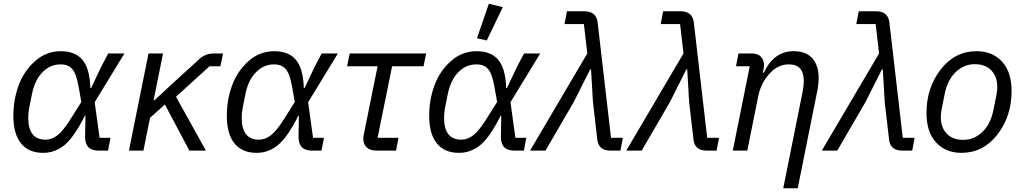

<svg xmlns="http://www.w3.org/2000/svg" viewBox="-20 -800 5443 1020"><path d="M567 -68 554 0H503Q431 0 432 -74L434 -184H430Q374 -72 323.5 -30Q273 12 209 12Q132 12 91.5 -38.5Q51 -89 51 -185Q51 -271 79.5 -347.5Q108 -424 167 -476Q226 -528 303 -528Q380 -528 418.5 -481.5Q457 -435 460 -332H464L518 -446L555 -516H641L483 -257L509 -68ZM222 -58Q255 -58 286 -82Q317 -106 359 -174L412 -258L397 -343Q385 -409 363.5 -433.5Q342 -458 302 -458Q247 -458 206 -416.5Q165 -375 150 -301L135 -226Q130 -198 130 -175Q130 -58 222 -58Z M986 0 856 -245 777 -174 742 0H665L769 -516H846L796 -267H800L905 -364L1041 -488Q1072 -516 1116 -516H1165L1151 -448H1093L915 -286L1074 0Z M1701 -68 1688 0H1637Q1565 0 1566 -74L1568 -184H1564Q1508 -72 1457.5 -30Q1407 12 1343 12Q1266 12 1225.5 -38.5Q1185 -89 1185 -185Q1185 -271 1213.5 -347.5Q1242 -424 1301 -476Q1360 -528 1437 -528Q1514 -528 1552.5 -481.5Q1591 -435 1594 -332H1598L1652 -446L1689 -516H1775L1617 -257L1643 -68ZM1356 -58Q1389 -58 1420 -82Q1451 -106 1493 -174L1546 -258L1531 -343Q1519 -409 1497.5 -433.5Q1476 -458 1436 -458Q1381 -458 1340 -416.5Q1299 -375 1284 -301L1269 -226Q1264 -198 1264 -175Q1264 -58 1356 -58Z M2084 0H1980Q1946 0 1928 -17Q1910 -34 1910 -63Q1910 -72 1913 -87L1986 -448H1824L1838 -516H2244L2230 -448H2063L1986 -68H2097Z M2651 -762 2566 -585 2514 -597 2577 -780ZM2776 -68 2763 0H2712Q2640 0 2641 -74L2643 -184H2639Q2583 -72 2532.5 -30Q2482 12 2418 12Q2341 12 2300.5 -38.5Q2260 -89 2260 -185Q2260 -271 2288.5 -347.5Q2317 -424 2376 -476Q2435 -528 2512 -528Q2589 -528 2627.5 -481.5Q2666 -435 2669 -332H2673L2727 -446L2764 -516H2850L2692 -257L2718 -68ZM2431 -58Q2464 -58 2495 -82Q2526 -106 2568 -174L2621 -258L2606 -343Q2594 -409 2572.5 -433.5Q2551 -458 2511 -458Q2456 -458 2415 -416.5Q2374 -375 2359 -301L2344 -226Q2339 -198 2339 -175Q2339 -58 2431 -58Z M3100 -516 3082 -672H2979L2992 -740H3085Q3148 -740 3155 -680L3226 -68H3289L3276 0H3223Q3159 0 3153 -60L3130 -258L3120 -431H3115L3028 -258L2878 0H2796Z M3611 -516 3593 -672H3490L3503 -740H3596Q3659 -740 3666 -680L3737 -68H3800L3787 0H3734Q3670 0 3664 -60L3641 -258L3631 -431H3626L3539 -258L3389 0H3307Z M3950 0H3873L3963 -448H3890L3903 -516H3973Q4005 -516 4022 -499Q4039 -482 4039 -453Q4039 -443 4035 -424L4033 -414H4038Q4091 -528 4196 -528Q4262 -528 4295.5 -490.5Q4329 -453 4329 -385Q4329 -353 4322 -318L4218 200H4141L4245 -318Q4250 -343 4250 -371Q4250 -458 4171 -458Q4117 -458 4076 -417Q4023 -364 4008 -288Z M4650 -516 4632 -672H4529L4542 -740H4635Q4698 -740 4705 -680L4776 -68H4839L4826 0H4773Q4709 0 4703 -60L4680 -258L4670 -431H4665L4578 -258L4428 0H4346Z M5088 12Q5004 12 4953 -43Q4902 -98 4902 -200Q4902 -334 4977.5 -431Q5053 -528 5168 -528Q5252 -528 5303 -473Q5354 -418 5354 -316Q5354 -182 5278.5 -85Q5203 12 5088 12ZM5258 -218 5273 -293Q5278 -318 5278 -338Q5278 -393 5246.5 -426Q5215 -459 5158 -459Q5101 -459 5057 -417Q5013 -375 4998 -298L4983 -223Q4978 -198 4978 -178Q4978 -123 5009.5 -90Q5041 -57 5098 -57Q5155 -57 5199 -99Q5243 -141 5258 -218Z"/></svg>

Font: Aneliza
Style: Italic
Weight: 400
Italic angle: -11.31°
Designer: Mike Abbink, Paul van der Laan, Pieter van Rosmalen
Foundry: Bold Monday
Version: Version 3.0